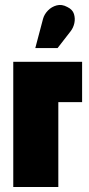

<svg xmlns="http://www.w3.org/2000/svg" viewBox="-20 -747 357 767"><path d="M262 -622Q273 -636 277 -654.5Q281 -673 275.5 -691Q270 -709 249 -719Q227 -731 206.5 -725.5Q186 -720 171.5 -705Q157 -690 152 -672L121 -555H210ZM33 -500V0H213V-339H308V-500Z"/></svg>

Font: Advent Pro Black
Style: Regular
Weight: 900
Version: Version 3.000